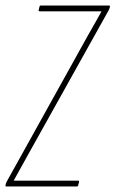

<svg xmlns="http://www.w3.org/2000/svg" viewBox="-39 -675 418 695"><path d="M-16 0Q-20 0 -19 -4L-18 -9Q-17 -12 -16.5 -13.5Q-16 -15 -15 -17L280 -548Q292 -569 304.5 -591Q317 -613 328 -633V-634Q307 -634 285 -634Q263 -634 242 -634H105Q100 -634 101 -639L104 -651Q105 -655 109 -655H355Q360 -655 359 -651L358 -647Q357 -644 356.5 -642.5Q356 -641 355 -639L62 -114Q49 -91 36.5 -68Q24 -45 11 -22V-21Q34 -21 57 -21Q80 -21 102 -21H243Q248 -21 247 -16L244 -4Q243 0 239 0Z"/></svg>

Font: Sofia Sans Extra Condensed Thin
Style: Italic
Weight: 250
Italic angle: -9°
Version: Version 4.100